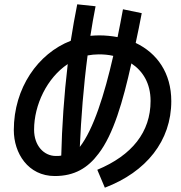

<svg xmlns="http://www.w3.org/2000/svg" viewBox="-20 -823 840 890"><path d="M637 -762 550 -780C542 -737 534 -694 525 -651C498 -656 469 -659 440 -659C426 -659 413 -658 399 -657C406 -703 414 -748 423 -794L338 -803C327 -748 317 -692 308 -634C156 -575 44 -415 44 -220C44 -113 110 -7 234 -7C325 -7 387 -44 437 -111C505 -199 550 -352 589 -529C642 -494 678 -437 678 -355C678 -211 592 -103 431 -36L466 47C658 -26 774 -170 774 -354C774 -485 708 -577 609 -624C619 -669 628 -715 637 -762ZM438 -571C461 -571 484 -569 505 -564C464 -384 413 -223 350 -142C356 -278 367 -421 386 -566C403 -569 420 -571 438 -571ZM138 -222C138 -337 198 -462 294 -526C277 -382 267 -235 264 -102C257 -100 248 -100 239 -100C184 -100 138 -147 138 -222Z"/></svg>

Font: Smiley Sans Oblique
Style: Regular
Weight: 400
Italic angle: -8°
Designer: oooooohmygosh, Nagisa Chen, Janine Sui, Heda Shi, Jian Li
Foundry: atelierAnchor
Version: Version 2.0.1